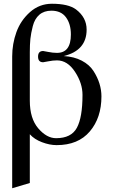

<svg xmlns="http://www.w3.org/2000/svg" viewBox="-20 -762 625 1024"><path d="M257 -742Q344 -742 385 -712Q442 -669 442 -604Q442 -493 320 -463Q375 -460 416 -438.5Q457 -417 478.5 -383.5Q500 -350 510.5 -316Q521 -282 521 -248Q521 -134 459 -61Q397 12 282 12Q245 12 204 -3.5Q163 -19 139 -46V214L45 242V-461Q45 -528 67.5 -590.5Q90 -653 140 -697.5Q190 -742 257 -742ZM420 -256Q420 -318 380 -379Q340 -440 284 -440Q262 -440 238 -435Q214 -430 210 -430Q183 -430 183 -460Q183 -490 210 -490Q213 -490 237.5 -485Q262 -480 284 -480Q358 -480 358 -578Q358 -634 332 -669.5Q306 -705 254 -705Q215 -705 190 -683.5Q165 -662 155 -623Q145 -584 142 -554.5Q139 -525 139 -484V-225Q139 -130 184 -77.5Q229 -25 279 -25Q360 -25 390 -80.5Q420 -136 420 -256Z"/></svg>

Font: Linguistics Pro
Style: Regular
Weight: 400
Designer: Stefan Peev, Context Ltd
Foundry: Stefan Peev, Context Ltd
Version: Version 001.000